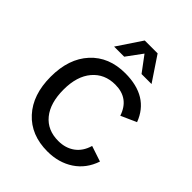

<svg xmlns="http://www.w3.org/2000/svg" viewBox="-249 -1034 1182 1182"><g transform="rotate(45 342.0 -443.5)"><path d="M532 -737H445L369 -839L294 -737H206L313 -897H425ZM645 -175Q615 -86 542.5 -38Q470 10 372 10Q229 10 145 -81.5Q61 -173 61 -330Q61 -487 145 -578.5Q229 -670 371 -670Q574 -670 635 -508L534 -463Q496 -577 377 -577Q284 -577 228.5 -511.5Q173 -446 173 -330Q173 -213 226 -148Q279 -83 374 -83Q436 -83 480.5 -115Q525 -147 543 -209Z"/></g></svg>

Font: Elaine Sans Medium
Style: Regular
Weight: 500
Designer: Wei Huang
Foundry: Wei Huang
Version: Version 2.001;PS 002.001;hotconv 1.0.88;makeotf.lib2.5.64775